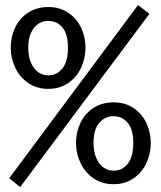

<svg xmlns="http://www.w3.org/2000/svg" viewBox="-20 -743 655 781"><path d="M17.4 -17.9 541.5 -722.6 587.7 -686.7 62.1 17.9ZM327.7 -549.2Q327.7 -505.6 309.7 -467.2Q291.8 -428.7 257.4 -405.1Q223.1 -381.5 176.4 -381.5Q129.7 -381.5 95.1 -405.1Q60.5 -428.7 42.1 -467.4Q23.6 -506.2 23.6 -549.2Q23.6 -593.3 41.8 -631.3Q60 -669.2 94.9 -691.8Q129.7 -714.4 176.4 -714.4Q223.1 -714.4 257.4 -691.3Q291.8 -668.2 309.7 -630.5Q327.7 -592.8 327.7 -549.2ZM94.9 -549.2Q94.9 -514.4 105.6 -488.7Q116.4 -463.1 134.9 -449.7Q153.3 -436.4 176.4 -436.4Q211.3 -436.4 233.8 -464.6Q256.4 -492.8 256.4 -549.2Q256.4 -605.1 233.8 -631.5Q211.3 -657.9 176.4 -657.9Q154.4 -657.9 135.9 -646.2Q117.4 -634.4 106.2 -609.7Q94.9 -585.1 94.9 -549.2ZM593.3 -161Q593.3 -117.9 575.4 -79.5Q557.4 -41 523.1 -17.4Q488.7 6.2 442.1 6.2Q395.4 6.2 360.8 -17.4Q326.2 -41 307.7 -79.5Q289.2 -117.9 289.2 -161Q289.2 -205.6 307.4 -243.6Q325.6 -281.5 360.5 -304.1Q395.4 -326.7 442.1 -326.7Q488.7 -326.7 523.1 -303.6Q557.4 -280.5 575.4 -242.6Q593.3 -204.6 593.3 -161ZM360.5 -161Q360.5 -126.2 371.3 -100.8Q382.1 -75.4 400.5 -62.1Q419 -48.7 442.1 -48.7Q476.9 -48.7 499.5 -76.7Q522.1 -104.6 522.1 -161Q522.1 -216.9 499.5 -243.6Q476.9 -270.3 442.1 -270.3Q407.2 -270.3 383.8 -243.3Q360.5 -216.4 360.5 -161Z"/></svg>

Font: Fira Code Fixed Light
Style: Regular
Weight: 300
Monospace: yes
Designer: Carrois Corporate, Edenspiekermann AG, Nikita Prokopov
Foundry: Carrois Corporate, Edenspiekermann AG, Nikita Prokopov
Version: Version 5.002